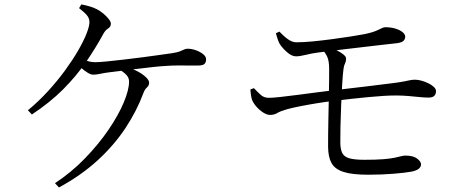

<svg xmlns="http://www.w3.org/2000/svg" viewBox="-20 -797 2040 850"><path d="M103.7 -308.8Q151.3 -348.3 193.1 -394.1Q235 -439.9 268.5 -486Q302 -532 326.1 -573.6Q350.1 -615.2 363.1 -648.2Q376 -681.1 376 -698.9Q376 -716.1 364.7 -729.5Q353.3 -743 330.1 -760.9L340 -777.5Q360 -773.7 378 -768.3Q395.9 -763 408.3 -756.4Q422.7 -749.5 437 -737.4Q451.3 -725.2 461.1 -713.1Q470.8 -701.1 470.8 -691.9Q470.8 -678.5 459.1 -671.3Q447.4 -664.2 438.5 -648.9Q402.9 -583.3 359.9 -521.2Q316.9 -459 259.4 -401.4Q201.8 -343.7 121.2 -290.1ZM332 -540.6Q354.3 -530.6 369.7 -526.1Q385.1 -521.6 401 -521.6Q417.9 -521.6 452.3 -525Q486.7 -528.4 529.5 -533.4Q572.4 -538.4 614.6 -543.9Q656.9 -549.4 691.3 -554.4Q725.7 -559.4 742.3 -561.6Q764.1 -565 775.8 -569.4Q787.4 -573.9 794.5 -577.6Q801.5 -581.3 810.8 -581.3Q828.3 -581.3 847 -574.6Q865.8 -567.9 879.1 -557.4Q892.4 -546.9 892.4 -534.1Q892.4 -521.6 885.5 -514.2Q878.5 -506.8 853.5 -506.8Q838.8 -506.8 815.1 -507Q791.4 -507.1 765.1 -507.1Q738.8 -507.1 715.2 -505.1Q692.9 -504.1 659.6 -500.5Q626.2 -496.8 589 -492.3Q551.7 -487.8 517.7 -483.7Q483.7 -479.6 459.9 -476.4Q440.9 -474 423.7 -470.2Q406.4 -466.4 392.4 -466.4Q382.1 -466.4 368 -475.1Q353.8 -483.9 340.2 -495.9Q326.6 -507.8 316.6 -517.7ZM241.1 32.9 223.4 14Q296.7 -34.4 356.8 -96.6Q417 -158.9 460.7 -223.1Q504.4 -287.3 527.9 -343.5Q551.4 -399.7 551.4 -435.9Q551.4 -452.4 539.7 -465.2Q528 -477.9 509.2 -487.9L524.7 -503.1Q556.7 -497.1 582.8 -484.2Q608.8 -471.3 624.5 -456.7Q640.2 -442.1 640.2 -431.2Q640.2 -418.3 630.6 -410Q620.9 -401.7 615 -385.3Q585.8 -306.5 535.8 -230.6Q485.7 -154.7 412.9 -87.8Q340 -20.9 241.1 32.9Z M1739 -606Q1713.9 -603.2 1675.6 -598.9Q1637.4 -594.6 1593.9 -589.4Q1550.4 -584.3 1509 -579.4Q1467.7 -574.5 1435.2 -570.5Q1402.7 -566.5 1387.2 -564.3Q1358.9 -560.5 1333.3 -554.1Q1307.7 -547.6 1290.4 -547.6Q1271.4 -547.6 1250 -566.6Q1228.6 -585.5 1217 -604.8Q1212.4 -614.3 1208.5 -625.8Q1204.5 -637.4 1201.3 -649.8L1216.9 -657.1Q1235.9 -636.6 1255.5 -622.8Q1275.2 -609 1294 -609.8Q1323.8 -609.8 1365.1 -613.8Q1406.4 -617.8 1449.8 -623.6Q1493.2 -629.5 1531.4 -635.3Q1569.5 -641.1 1592.8 -645.7Q1634.8 -654.4 1654.8 -665Q1674.9 -675.7 1684.9 -676.5Q1711.1 -676.5 1730.9 -670.3Q1750.7 -664.2 1762.3 -654.6Q1773.9 -645 1773.9 -634.4Q1773.9 -624.8 1766.9 -616.9Q1759.8 -609.1 1739 -606ZM1407.3 -577.6 1426.8 -589.4Q1450.5 -583.8 1469.9 -574.6Q1489.2 -565.4 1500.7 -555.6Q1512.2 -545.8 1512.2 -538.3Q1512.2 -525.5 1507.8 -517.1Q1503.3 -508.6 1500.9 -493.4Q1497.2 -465.7 1494.8 -422.3Q1492.4 -379 1490.3 -330.5Q1488.2 -282 1487.3 -238.1Q1486.4 -194.2 1486.6 -164.7Q1487 -137 1494.8 -120.3Q1502.6 -103.6 1525.2 -96.6Q1547.9 -89.6 1593.3 -89.6Q1645.3 -89.6 1677.2 -92.2Q1709.2 -94.8 1727.9 -98.9Q1746.5 -103 1756.7 -105.6Q1767 -108.2 1774.7 -108.2Q1809.6 -108.2 1826.8 -94.9Q1843.9 -81.6 1843.9 -69.8Q1843.9 -58.2 1833.9 -49.9Q1823.9 -41.6 1800.9 -37Q1773 -32 1722.1 -27.8Q1671.1 -23.5 1609.6 -23.5Q1539.7 -23.5 1501.3 -35.7Q1463 -47.9 1447.9 -74.6Q1432.9 -101.4 1432.5 -146.4Q1432.3 -167.3 1432.7 -203.4Q1433.1 -239.6 1434 -282.5Q1434.9 -325.4 1435.8 -367.5Q1436.6 -409.6 1437 -443.4Q1437.4 -477.2 1437.2 -494Q1436.8 -527.1 1429.3 -544.3Q1421.7 -561.6 1407.3 -577.6ZM1088.7 -401.2 1104.2 -406.7Q1120.1 -389.8 1134.4 -376.9Q1148.6 -363.9 1170.5 -363.9Q1187 -363.9 1221.3 -367.7Q1255.6 -371.5 1298 -377Q1340.5 -382.5 1382.8 -388.1Q1425.1 -393.7 1457.6 -397.4Q1533.9 -406 1606.7 -415Q1679.4 -424 1723.4 -429.5Q1752 -433.1 1768.9 -436.6Q1785.9 -440.1 1796.7 -442.2Q1807.5 -444.2 1817.2 -444.2Q1829.9 -444.2 1845.7 -439.9Q1861.5 -435.6 1876.1 -428.5Q1890.7 -421.5 1900.5 -412.3Q1910.3 -403.1 1910.3 -393.4Q1910.3 -380.8 1902.8 -373Q1895.4 -365.2 1878.7 -365Q1862.4 -364.8 1839.3 -367.1Q1816.2 -369.4 1788.8 -371.9Q1761.4 -374.3 1731.6 -374.3Q1685.9 -374.3 1612.9 -367.3Q1539.8 -360.3 1459.1 -350.6Q1424.6 -346.6 1384.2 -340.1Q1343.9 -333.6 1308.2 -326.5Q1272.4 -319.4 1250.8 -313.4Q1220.1 -304.5 1206.9 -296.3Q1193.6 -288.2 1175.2 -288.2Q1162.5 -288.2 1146.3 -298.1Q1130.2 -308.1 1116.3 -323.5Q1102.5 -339 1095.9 -354.7Q1093 -363 1091 -376Q1089.1 -389.1 1088.7 -401.2Z"/></svg>

Font: Noto Serif HK
Style: Regular
Weight: 200
Designer: Ryoko NISHIZUKA 西塚涼子 (kana & ideographs); Frank Grießhammer (Latin, Greek & Cyrillic); Wenlong ZHANG 张文龙 (bopomofo); San
Foundry: Adobe
Version: Version 2.001;hotconv 1.1.0;makeotfexe 2.6.0